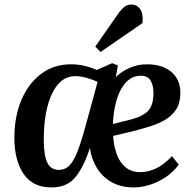

<svg xmlns="http://www.w3.org/2000/svg" viewBox="-20 -808 850 842"><path d="M625 -526Q692 -526 731.5 -492.5Q771 -459 771 -401Q771 -358 753.5 -330Q736 -302 706.5 -284Q677 -266 641.5 -255Q606 -244 569 -234L476 -212Q479 -169 491.5 -133Q504 -97 530 -75Q556 -53 596 -53Q627 -53 661.5 -68Q696 -83 734 -123L764 -86Q738 -51 703.5 -29Q669 -7 633.5 3.5Q598 14 568 14Q510 14 469 -9.5Q428 -33 404.5 -72Q381 -111 374 -159Q349 -79 312 -32.5Q275 14 206 14Q123 14 83 -46Q43 -106 43 -203Q43 -298 74.5 -371Q106 -444 161.5 -485Q217 -526 291 -526Q324 -526 354 -518.5Q384 -511 404 -501L472 -531L497 -521L488 -470Q513 -495 549 -510.5Q585 -526 625 -526ZM653 -401Q653 -433 640.5 -454.5Q628 -476 597 -476Q545 -476 512.5 -419.5Q480 -363 475 -264L554 -284Q605 -297 629 -321.5Q653 -346 653 -401ZM238 -63Q267 -63 287 -85Q307 -107 325.5 -159Q344 -211 368 -302L408 -449Q389 -458 362 -466Q335 -474 309 -474Q245 -474 208.5 -398Q172 -322 172 -196Q172 -126 187.5 -94.5Q203 -63 238 -63ZM504 -756Q516 -771 527.5 -779.5Q539 -788 556 -788Q581 -788 595 -767.5Q609 -747 605 -707L421 -580L398 -604Z"/></svg>

Font: Literata 36pt SemiBold
Style: Italic
Weight: 600
Italic angle: -2°
Designer: Latin by Veronika Burian and Jose Scaglione. Greek by Irene Vlachou. Cyrillic by Vera Evstafieva
Foundry: TypeTogether
Version: Version 3.002